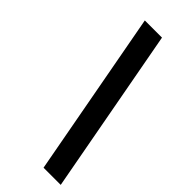

<svg xmlns="http://www.w3.org/2000/svg" viewBox="-256 -763 862 862"><g transform="rotate(45 175.0 -332.5)"><path d="M236.5 62 90.5 -727H199.5L345.5 62Z"/></g></svg>

Font: Expletus Sans SemiBold
Style: Italic
Weight: 600
Italic angle: -7°
Version: Version 7.500